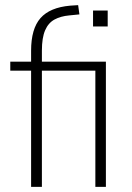

<svg xmlns="http://www.w3.org/2000/svg" viewBox="-20 -727 513 747"><path d="M101 0V-452H20V-487H113L101 -473V-530Q101 -615 137.5 -656.5Q174 -698 253 -705L284 -707L289 -671L249 -667Q216 -664 192 -651Q168 -638 155.5 -609Q143 -580 143 -530V-476L129 -487H392V0H351V-452H143V0ZM342 -624V-686H399V-624Z"/></svg>

Font: Nunito Sans 10pt Condensed ExtraLight
Style: Regular
Weight: 250
Width: 3
Designer: Vernon Adams
Foundry: Vernon Adams
Version: Version 3.101;gftools[0.9.27]